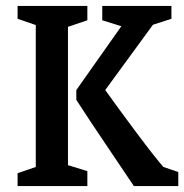

<svg xmlns="http://www.w3.org/2000/svg" viewBox="-20 -624 618 644"><path d="M39 -43 100 -64V-540L39 -561V-604H273V-556L208 -534V-70L273 -50V0H39ZM365 -95Q267 -240 236 -289V-322L387 -536L323 -556V-604H555V-561L493 -541L333 -322Q372 -267 435.5 -182Q499 -97 528 -64L578 -47V0H429Z"/></svg>

Font: Grenze Medium
Style: Regular
Weight: 500
Designer: Renata Polastri
Foundry: Omnibus-Type
Version: Version 1.002; ttfautohint (v1.8)